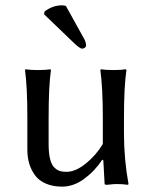

<svg xmlns="http://www.w3.org/2000/svg" viewBox="-20 -693 577 723"><path d="M228 -670.9 297.9 -544.9Q304.2 -532.2 304.2 -521Q304.2 -517.1 299.6 -513.4Q294.9 -509.8 289.1 -509.8Q281.2 -509.8 259.8 -529.8L146 -639.2L147.9 -649.9Q178.7 -672.9 212.9 -672.9Q220.2 -672.9 228 -670.9ZM365.2 -91.8Q337.4 -49.3 297.4 -19.8Q257.3 9.8 213.9 9.8Q178.2 9.8 151.9 -2Q125.5 -13.7 111.1 -33.9Q96.7 -54.2 89.8 -77.9Q83 -101.6 83 -128.9V-249Q83 -364.7 74.2 -429.2L76.2 -432.1Q94.7 -429.2 123 -429.2Q151.4 -429.2 169.9 -432.1L171.9 -429.2Q163.1 -369.1 163.1 -249V-149.9Q163.1 -116.7 168.5 -94.7Q173.8 -72.8 184.1 -62.7Q194.3 -52.7 204.6 -49.3Q214.8 -45.9 230 -45.9Q264.6 -45.9 303.7 -77.6Q342.8 -109.4 367.2 -150.9V-249Q367.2 -361.3 357.9 -429.2L359.9 -432.1Q377.9 -429.2 407.2 -429.2Q435.5 -429.2 454.1 -432.1L456.1 -429.2Q446.8 -366.2 446.8 -249V-191.9Q446.8 -93.8 463.9 0L461.9 2.9Q442.4 0 417.5 0Q409.2 0 382.8 2.9Q374 2.9 374 0L369.1 -88.9Z"/></svg>

Font: Linux Biolinum G
Style: Regular
Weight: 400
Designer: Philipp H. Poll
Foundry: Philipp H. Poll
Version: Version 1.1.0 ; ttfautohint (v1.6)